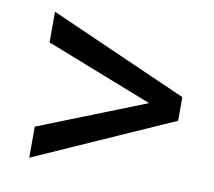

<svg xmlns="http://www.w3.org/2000/svg" viewBox="-57 -602 637 571"><g transform="rotate(10 261.0 -316.5)"><path d="M388.2 -317.4 65.4 -443.8V-536.6L482.4 -352.1V-280.8L65.4 -95.7V-189.5Z"/></g></svg>

Font: Dirooz
Style: Regular
Weight: 400
Foundry: DejaVu fonts team - Redesigned by Saber Rastikerdar
Version: Version 0.2.1